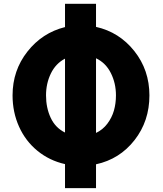

<svg xmlns="http://www.w3.org/2000/svg" viewBox="-20 -906 841 992"><path d="M44.9 -413.1Q44.9 -542 121.6 -639.4Q198.2 -736.8 315.9 -766.1V-886.2H476.1V-767.1Q596.2 -740.2 674.1 -642.1Q752 -543.9 752 -413.1Q752 -280.3 675 -181.9Q598.1 -83.5 476.1 -57.1V65.9H315.9V-58.1Q235.4 -76.2 173.6 -126.7Q111.8 -177.2 78.4 -251.7Q44.9 -326.2 44.9 -413.1ZM217.8 -413.1Q217.8 -349.1 241.9 -297.4Q266.1 -245.6 315.9 -221.2V-603Q267.6 -577.6 242.7 -526.1Q217.8 -474.6 217.8 -413.1ZM476.1 -219.2Q510.7 -235.4 534.4 -266.6Q558.1 -297.9 568.6 -334.7Q579.1 -371.6 579.1 -413.1Q579.1 -476.1 552.7 -528.6Q526.4 -581.1 476.1 -605Z"/></svg>

Font: Hussar Preview
Style: Bold
Weight: 700
Foundry: Cannot Into Space Fonts, PlusOne Fonts
Version: Version 2.29RC2 "Millennial"